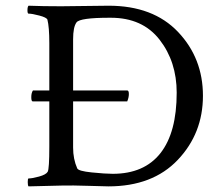

<svg xmlns="http://www.w3.org/2000/svg" viewBox="-20 -663 754 686"><path d="M367.2 2.9Q355.5 2.9 296.4 1Q237.3 -1 200.2 0L82 2.9Q79.1 0 79.1 -12.7Q79.1 -25.4 82 -25.4Q94.7 -25.4 119.6 -32.2Q144.5 -39.1 150.4 -49.3Q156.2 -59.6 156.2 -139.6V-300.8H96.7Q91.8 -300.8 91.8 -315.9Q91.8 -331.1 97.7 -339.8H156.2V-508.8Q156.2 -566.4 149.4 -592.8Q146.5 -600.6 120.6 -607.4Q94.7 -614.3 82 -614.3Q78.1 -614.3 78.1 -626.5Q78.1 -638.7 82 -642.6Q132.8 -640.6 198.2 -640.6L368.2 -642.6Q527.3 -642.6 616.2 -548.8Q705.1 -455.1 705.1 -320.8Q705.1 -186.5 615.2 -91.8Q525.4 2.9 367.2 2.9ZM241.2 -300.8V-135.7Q241.2 -94.7 255.9 -61.5Q259.8 -51.8 308.1 -46.9Q356.4 -42 382.8 -42Q495.1 -42 553.2 -115.7Q611.3 -189.5 611.3 -332Q611.3 -442.4 550.3 -521Q489.3 -599.6 376 -599.6H371.1Q265.6 -599.6 253.4 -583Q241.2 -566.4 241.2 -522.5V-339.8H434.6Q440.4 -339.8 440.4 -327.1Q440.4 -314.5 434.6 -300.8Z"/></svg>

Font: CrimsonText-Roman
Style: Roman
Weight: 400
Version: Version 0.13